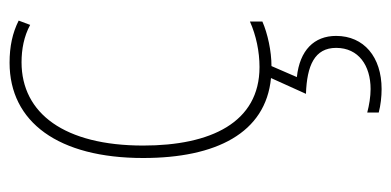

<svg xmlns="http://www.w3.org/2000/svg" viewBox="-228 -349 817 401"><g transform="rotate(-90 180.5 -148.5)"><path d="M306 145C306 99 276 69 220 63L243 10C274 10 311 2 336 -9V-35C307 -22 273 -15 241 -15C125 -15 77 -117 77 -258C77 -422 144 -512 251 -512C278 -512 305 -507 329 -494L338 -518C312 -531 284 -537 250 -537C126 -537 51 -435 51 -258C51 -106 103 -2 218 9L185 82C244 84 281 100 281 145C281 192 244 217 195 217C179 217 161 214 146 210V234C161 238 179 240 195 240C262 240 306 203 306 145Z"/></g></svg>

Font: Noto Sans Devanagari Condensed Thin
Style: Regular
Weight: 100
Width: 3
Designer: Jelle Bosma - Monotype Design Team
Foundry: Monotype Imaging Inc.
Version: Version 2.004